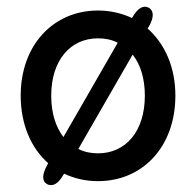

<svg xmlns="http://www.w3.org/2000/svg" viewBox="-20 -523 578 566"><path d="M269 11C400 11 497 -90 497 -241C497 -325 466 -394 415 -439L419 -445C434 -471 434 -491 419 -500C403 -509 386 -499 371 -473L369 -470C339 -484 305 -492 269 -492C137 -492 41 -390 41 -241C41 -156 72 -86 122 -42L119 -36C104 -9 103 11 119 20C135 28 152 19 167 -8L169 -11C199 3 232 11 269 11ZM131 -241C131 -346 188 -410 269 -410C290 -410 310 -406 327 -397L167 -119C144 -149 131 -190 131 -241ZM211 -84 371 -362C394 -333 407 -292 407 -241C407 -135 350 -71 269 -71C248 -71 228 -75 211 -84Z"/></svg>

Font: 寒蝉半圆体
Style: Regular
Weight: 400
Designer: Yoshimichi Ohira & Warren
Foundry: ChillType
Version: Version 1.800;Glyphs 3.1.1 (3135)